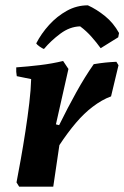

<svg xmlns="http://www.w3.org/2000/svg" viewBox="-20 -701 467 721"><path d="M52 0 42 -16Q49 -52 58 -102.5Q67 -153 75.5 -208Q84 -263 90 -314Q96 -365 97 -404L43 -415Q40 -431 41 -448Q84 -451 130 -456.5Q176 -462 217 -472L237 -442L190 -234L202 -231Q234 -296 266.5 -354.5Q299 -413 332 -460Q356 -464 375.5 -466Q395 -468 417 -469L425 -456L397 -339Q380 -333 362.5 -323Q345 -313 328 -300Q296 -276 265 -239.5Q234 -203 203 -156L180 0ZM310 -681Q343 -666 374.5 -640.5Q406 -615 427 -577L424 -561L358 -520Q343 -541 323.5 -563Q304 -585 281 -602Q242 -601 206.5 -574.5Q171 -548 145 -517Q139 -519 129 -526Q119 -533 116 -538Q135 -575 164.5 -607.5Q194 -640 231 -660.5Q268 -681 310 -681Z"/></svg>

Font: Labrada
Style: Bold Italic
Weight: 700
Italic angle: -7°
Designer: Mercedes Jáuregui
Foundry: Omnibus-Type Team
Version: Version 1.000; ttfautohint (v1.8.4.7-5d5b)